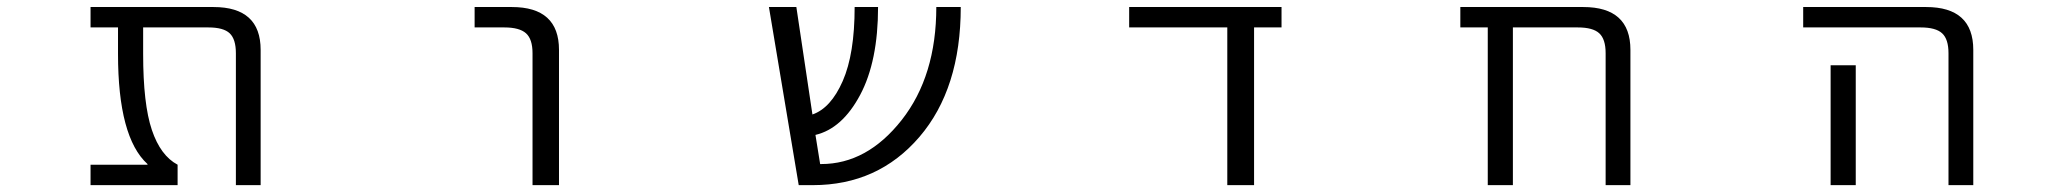

<svg xmlns="http://www.w3.org/2000/svg" viewBox="-20 -540 6040 560"><path d="M740.2 0H668V-384.8Q668 -425.8 649.9 -442.9Q631.8 -460 587.9 -460H397.5V-382.8Q397.5 -236.3 422.9 -161.1Q448.2 -85.9 498 -59.6V0H244.1V-59.6H410.2V-61.5Q324.2 -139.6 324.2 -382.8V-460H244.1V-519.5H602.5Q740.2 -519.5 740.2 -394.5Z M1364.3 -460V-519.5H1472.7Q1610.4 -519.5 1610.4 -394.5V0H1533.2V-384.8Q1533.2 -425.8 1514.2 -442.9Q1495.1 -460 1451.2 -460Z M2782.2 -519.5Q2782.2 -281.2 2661.6 -140.6Q2541 0 2350.6 0H2309.6L2222.7 -519.5H2302.7L2349.6 -206.1Q2403.3 -224.6 2438 -303.7Q2472.7 -382.8 2472.7 -519.5H2541Q2541 -361.3 2488.8 -263.2Q2436.5 -165 2358.4 -146.5L2372.1 -61.5H2375Q2508.8 -61.5 2609.9 -189.9Q2710.9 -318.4 2710.9 -519.5Z M3637.7 0H3559.6V-460H3273.4V-519.5H3717.8V-460H3637.7Z M4663.1 -384.8Q4663.1 -425.8 4644.5 -442.9Q4626 -460 4582 -460H4392.6V0H4319.3V-460H4239.3V-519.5H4597.7Q4735.4 -519.5 4735.4 -394.5V0H4663.1Z M5392.6 -349.6V-73.2V0H5319.3V-73.2V-349.6ZM5239.3 -460V-519.5H5597.7Q5735.4 -519.5 5735.4 -394.5V0H5663.1V-384.8Q5663.1 -425.8 5644.5 -442.9Q5626 -460 5582 -460Z"/></svg>

Font: Gen Shin Gothic Monospace Normal
Style: Regular
Weight: 350
Designer: [Source Han Sans]
Ryoko NISHIZUKA  (kana & ideographs); Paul D. Hunt (Latin, Greek & Cyrillic); Wenlong ZHANG  (bopomofo
Version: Version 1.002.20150607